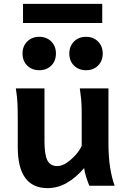

<svg xmlns="http://www.w3.org/2000/svg" viewBox="-20 -950 648 982"><path d="M566.4 0H437Q430.2 -15.6 422.1 -40.3Q414.1 -64.9 410.2 -90.3Q367.2 -40 320.6 -13.9Q273.9 12.2 223.6 12.2Q70.8 12.2 70.8 -197.8Q70.8 -201.2 70.8 -222.2Q70.8 -243.2 70.8 -269.8Q70.8 -296.4 70.8 -317.4Q70.8 -338.4 70.8 -341.8Q70.8 -388.2 69.3 -421.1Q67.9 -454.1 61 -498H207.5V-227.1Q207.5 -160.6 221.9 -130.6Q236.3 -100.6 273.4 -100.6Q295.9 -100.6 320.8 -117.2Q345.7 -133.8 366.9 -157.7Q388.2 -181.6 397.9 -204.1V-341.8Q397.9 -374 397.5 -397.9Q397 -421.9 394.8 -445.1Q392.6 -468.3 388.2 -498H534.7V-219.7Q534.7 -148.9 543 -95Q551.3 -41 566.4 0ZM334.5 -676.3Q334.5 -713.9 358.6 -737.8Q382.8 -761.7 419.9 -761.7Q457.5 -761.7 481.4 -737.8Q505.4 -713.9 505.4 -676.3Q505.4 -638.2 481.4 -614.5Q457.5 -590.8 419.9 -590.8Q382.8 -590.8 358.6 -614.5Q334.5 -638.2 334.5 -676.3ZM95.2 -676.3Q95.2 -713.9 119.4 -737.8Q143.6 -761.7 180.7 -761.7Q218.3 -761.7 242.2 -737.8Q266.1 -713.9 266.1 -676.3Q266.1 -638.2 242.2 -614.5Q218.3 -590.8 180.7 -590.8Q143.6 -590.8 119.4 -614.5Q95.2 -638.2 95.2 -676.3ZM97.7 -832.5V-930.2H502.9V-832.5Z"/></svg>

Font: Andika
Style: Bold
Weight: 700
Designer: Victor Gaultney, Annie Olsen, Julie Remington, Don Collingsworth, Eric Hays, Becca Hirsbrunner
Foundry: SIL International
Version: Version 6.101